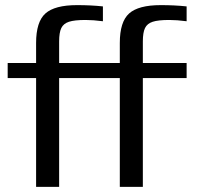

<svg xmlns="http://www.w3.org/2000/svg" viewBox="-20 -730 769 750"><path d="M121 -425H10V-484H121V-562Q121 -645 157.5 -677.5Q194 -710 281 -710Q335 -710 382 -705V-647Q344 -652 314 -652Q271 -652 249.5 -645Q228 -638 219.5 -620.5Q211 -603 211 -568V-484H448V-562Q448 -645 484.5 -677.5Q521 -710 608 -710Q662 -710 709 -705V-647Q671 -652 641 -652Q598 -652 576.5 -645Q555 -638 546.5 -620.5Q538 -603 538 -568V-484H709V-425H538V0H448V-425H211V0H121Z"/></svg>

Font: Play
Style: Regular
Weight: 400
Designer: Jonas Hecksher (Cyrillic expansion: Cyreal)
Foundry: Jonas Hecksher, Playtype, e-types AS
Version: Version 2.101; ttfautohint (v1.5.65-e2d9)